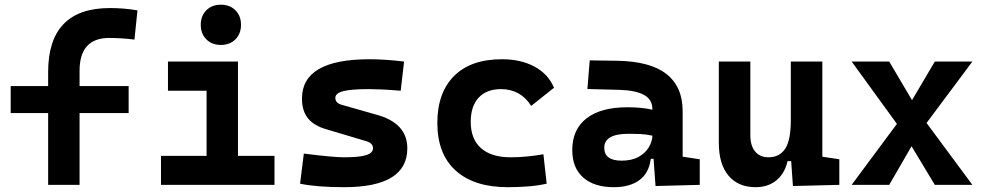

<svg xmlns="http://www.w3.org/2000/svg" viewBox="-20 -776 4142 806"><path d="M182.1 0V-301.3H24.9V-414.6H182.1V-473.6Q182.1 -742.2 441.4 -742.2Q501.5 -742.2 557.1 -732.4L544.4 -609.9Q511.7 -613.8 486.6 -615.2Q461.4 -616.7 438.5 -616.7Q314 -616.7 314 -478.5V-414.6H520V-301.3H314V0Z M907.2 -587.4Q869.6 -587.4 846.2 -610.8Q822.8 -634.3 822.8 -671.9Q822.8 -709.5 846.2 -732.9Q869.6 -756.3 907.2 -756.3Q944.8 -756.3 968.3 -732.9Q991.7 -709.5 991.7 -671.9Q991.7 -634.3 968.3 -610.8Q944.8 -587.4 907.2 -587.4ZM655.8 0V-121.6H847.2V-395H685.1V-517.6H979V-121.6H1132.3V0Z M1424.8 9.8Q1308.6 9.8 1239.7 -4.9L1255.4 -131.3Q1316.9 -123.5 1358.9 -119.6Q1400.9 -115.7 1424.8 -115.7Q1488.8 -115.7 1517.3 -124.8Q1545.9 -133.8 1545.9 -153.8Q1545.9 -175.8 1515.1 -184.1L1351.6 -232.9Q1299.3 -247.1 1273.4 -278.6Q1247.6 -310.1 1247.6 -362.3Q1247.6 -527.3 1531.2 -527.3Q1564.5 -527.3 1600.3 -524.9Q1636.2 -522.5 1676.3 -517.6L1662.1 -395Q1617.7 -398.9 1584.5 -400.4Q1551.3 -401.9 1528.3 -401.9Q1454.6 -401.9 1421.1 -393.3Q1387.7 -384.8 1387.7 -365.2Q1387.7 -342.3 1417 -335.4L1557.1 -295.4Q1689.9 -260.7 1689.9 -153.3Q1689.9 9.8 1424.8 9.8Z M2111.3 9.8Q1970.2 9.8 1893.1 -59.8Q1815.9 -129.4 1815.9 -259.8Q1815.9 -386.7 1886.2 -457Q1956.5 -527.3 2086.9 -527.3Q2167 -527.3 2224.4 -496.1Q2281.7 -464.8 2305.7 -407.7L2210 -331.5Q2165 -401.9 2083 -401.9Q2022.9 -401.9 1989.5 -366.2Q1956.1 -330.6 1956.1 -264.6Q1956.1 -191.9 1999.5 -153.8Q2043 -115.7 2123 -115.7Q2158.2 -115.7 2193.1 -119.1Q2228 -122.6 2261.2 -128.4L2274.9 -4.9Q2235.4 3.9 2193.4 6.8Q2151.4 9.8 2111.3 9.8Z M2556.6 9.8Q2474.1 9.8 2428.2 -30.8Q2382.3 -71.3 2382.3 -146Q2382.3 -232.9 2442.4 -279.3Q2502.4 -325.7 2612.8 -325.7Q2645 -325.7 2670.2 -323.2Q2695.3 -320.8 2718.8 -315.4V-316.9Q2718.8 -358.4 2683.3 -377.7Q2647.9 -397 2578.1 -398.9L2445.8 -402.3L2455.6 -522.5L2568.4 -521Q2709 -519 2777.3 -465.6Q2845.7 -412.1 2845.7 -309.6V-118.2L2917.5 -107.4V0L2731.9 4.9L2723.6 -109.4H2711.9Q2704.6 -49.8 2664.3 -20Q2624 9.8 2556.6 9.8ZM2516.6 -155.8Q2516.6 -101.6 2589.4 -101.6Q2631.3 -101.6 2659.7 -116.9Q2688 -132.3 2702.9 -156.5Q2717.8 -180.7 2718.8 -206.5Q2690.4 -212.4 2667.5 -213.4Q2644.5 -214.4 2619.1 -214.4Q2516.6 -214.4 2516.6 -155.8Z M3152.3 9.8Q3078.6 9.8 3038.1 -38.8Q2997.6 -87.4 2997.6 -175.8V-517.6H3129.9V-208.5Q3129.9 -164.1 3150.1 -139.9Q3170.4 -115.7 3206.1 -115.7Q3252.4 -115.7 3276.1 -151.6Q3299.8 -187.5 3299.8 -272V-517.6H3432.1V-118.2L3503.4 -107.4V0L3308.6 4.9L3301.3 -99.6H3286.1Q3273.9 -46.9 3238.8 -18.6Q3203.6 9.8 3152.3 9.8Z M3555.2 0 3745.1 -255.9 3555.2 -517.6H3712.9L3808.6 -355.5L3904.3 -517.6H4062L3869.6 -259.8L4062 0H3904.3L3806.6 -162.1L3712.9 0Z"/></svg>

Font: Caskaydia Cove
Style: Bold
Weight: 700
Monospace: yes
Designer: Aaron Bell
Foundry: Saja Typeworks
Version: Version 4.300; ttfautohint (v1.8.3)